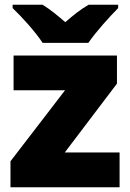

<svg xmlns="http://www.w3.org/2000/svg" viewBox="-20 -786 547 806"><path d="M159 -606H351C382 -652 442 -718 476 -752V-766H352C317 -746 289 -723 254 -693C219 -723 194 -744 159 -766H33V-752C71 -716 129 -652 159 -606ZM482 0V-146H252L471 -435V-553H37V-407H253L24 -109V0Z"/></svg>

Font: Noto Sans Kannada Black
Style: Regular
Weight: 900
Designer: Jelle Bosma - Monotype Design Team
Foundry: Monotype Imaging Inc.
Version: Version 2.005